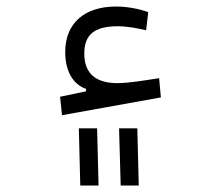

<svg xmlns="http://www.w3.org/2000/svg" viewBox="-20 -349 626 585"><path d="M168.9 2 470.2 -52.2 464.8 -110.8C423.8 -104.5 373 -95.7 337.9 -95.7C277.3 -95.7 236.8 -120.6 236.8 -185.5C236.8 -242.2 266.1 -269 338.9 -269C369.1 -269 398.9 -262.7 425.3 -256.8L431.6 -312C403.3 -322.3 367.2 -329.1 333.5 -329.1C240.2 -329.1 178.7 -280.8 178.7 -190.4C178.7 -135.3 200.2 -92.8 242.2 -78.1V-70.8L163.1 -54.2ZM224.6 216.3H280.3L275.9 42H220.2ZM347.7 216.3H402.8L398.4 42H342.8Z"/></svg>

Font: Cascadia Code PL Light
Style: Regular
Weight: 300
Monospace: yes
Designer: Aaron Bell
Foundry: Saja Typeworks
Version: Version 2404.023